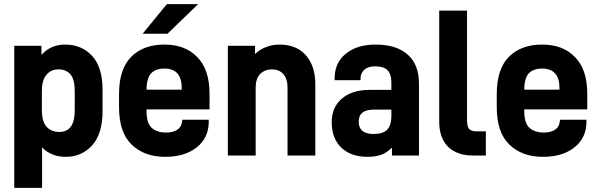

<svg xmlns="http://www.w3.org/2000/svg" viewBox="-20 -746 2895 927"><path d="M180.2 -524.9V-481Q225.1 -530.8 293.9 -530.8Q374.5 -530.8 424.8 -476.1Q475.1 -421.4 475.1 -312V-209Q475.1 -100.1 424.8 -43.9Q374 11.2 297.9 11.2Q227.1 11.2 183.1 -34.2V161.1H48.8V-524.9ZM340.8 -307.1Q340.8 -363.3 319.8 -387.2Q298.8 -411.1 263.2 -411.1Q226.1 -411.1 204.1 -384.8Q182.1 -358.4 182.1 -307.1V-212.9Q182.1 -161.1 204.1 -134.8Q227.1 -108.9 266.1 -108.9Q340.8 -108.9 340.8 -212.9Z M936.5 -726.1 788.6 -583H668.5L785.6 -726.1ZM991.7 -217.8H687.5V-209Q687.5 -152.3 711.4 -129.9Q736.8 -106 782.7 -106Q817.4 -106 837.9 -121.1Q857.4 -134.3 858.9 -161.1L860.8 -168H987.8V-158.2Q987.8 -81.1 930.7 -35.2Q873 11.2 777.8 11.2Q676.3 11.2 615.7 -47.9Q554.7 -106 554.7 -229V-292Q554.7 -411.6 612.8 -471.2Q672.4 -530.8 773.4 -530.8Q875 -530.8 932.6 -470.2Q991.7 -411.1 991.7 -292ZM773.4 -415Q732.4 -415 709.5 -392.1Q687.5 -367.2 687.5 -313H857.4V-320.8Q857.4 -415 773.4 -415Z M1211.4 -524.9V-484.9Q1231.9 -505.4 1260.3 -517.1Q1293 -530.8 1329.1 -530.8Q1411.6 -530.8 1457 -479Q1502.4 -426.8 1502.4 -338.9V4.9H1368.2V-324.2Q1368.2 -365.2 1347.2 -389.2Q1326.7 -411.1 1292.5 -411.1Q1259.8 -411.1 1236.3 -389.2Q1214.4 -365.7 1214.4 -324.2V4.9H1080.1V-524.9Z M1947.8 -482.9Q2002.9 -435.1 2002.9 -341.8V4.9H1872.6V-33.2Q1847.7 -9.8 1826.7 -1Q1795.4 11.2 1754.9 11.2Q1673.8 11.2 1627.9 -33.2Q1581.5 -78.1 1581.5 -155.8Q1581.5 -228.5 1630.9 -270Q1679.7 -312 1764.6 -312H1869.6V-348.1Q1869.6 -388.2 1850.8 -407Q1832 -425.8 1792 -425.8Q1758.3 -425.8 1739.7 -410.2Q1720.7 -394 1720.7 -367.2V-358.9H1595.7V-368.2Q1595.7 -443.4 1649.9 -486.8Q1703.6 -530.8 1793 -530.8Q1894 -530.8 1947.8 -482.9ZM1849.6 -120.1Q1869.6 -141.6 1869.6 -185.1V-216.8H1784.7Q1711.9 -216.8 1711.9 -159.2Q1711.9 -99.1 1782.7 -99.1Q1830.1 -99.1 1849.6 -120.1Z M2143.6 -37.1Q2100.6 -80.1 2100.6 -158.2V-694.8H2234.9V-166Q2234.9 -135.3 2244.6 -124Q2255.4 -111.8 2278.8 -111.8H2325.7V4.9H2263.7Q2187 4.9 2143.6 -37.1Z M2815.4 -217.8H2511.2V-209Q2511.2 -152.3 2535.2 -129.9Q2560.5 -106 2606.4 -106Q2641.1 -106 2661.6 -121.1Q2681.2 -134.3 2682.6 -161.1L2684.6 -168H2811.5V-158.2Q2811.5 -81.1 2754.4 -35.2Q2696.8 11.2 2601.6 11.2Q2500 11.2 2439.5 -47.9Q2378.4 -106 2378.4 -229V-292Q2378.4 -411.6 2436.5 -471.2Q2496.1 -530.8 2597.2 -530.8Q2698.7 -530.8 2756.3 -470.2Q2815.4 -411.1 2815.4 -292ZM2597.2 -415Q2556.2 -415 2533.2 -392.1Q2511.2 -367.2 2511.2 -313H2681.2V-320.8Q2681.2 -415 2597.2 -415Z"/></svg>

Font: D-DIN-PRO ExtraBold
Style: Bold
Weight: 800
Designer: Charles Nix
Foundry: CyberFei
Version: Version 1.000;hotconv 1.0.109;makeotfexe 2.5.65596